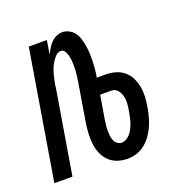

<svg xmlns="http://www.w3.org/2000/svg" viewBox="-107 -624 709 728"><g transform="rotate(-20 247.5 -260.0)"><path d="M288 8Q267 8 248 1.5Q229 -5 215 -18.5Q201 -32 193 -50.5Q185 -69 182.5 -89Q180 -109 181 -130Q182 -151 185 -172L208 -311Q210 -322 211.5 -332.5Q213 -343 214.5 -353.5Q216 -364 216.5 -374.5Q217 -385 217 -395Q217 -405 216 -415.5Q215 -426 212.5 -435.5Q210 -445 204.5 -454Q199 -463 189 -463Q177 -463 167.5 -453Q158 -443 151.5 -432Q145 -421 140.5 -409Q136 -397 133 -385Q130 -373 127.5 -361Q125 -349 124 -337L68 0H-5L81 -520H154L145 -465Q151 -476 157.5 -487Q164 -498 173 -507.5Q182 -517 194 -522.5Q206 -528 218 -528Q233 -528 246.5 -520.5Q260 -513 268 -501Q276 -489 280 -474.5Q284 -460 286.5 -445Q289 -430 289.5 -414.5Q290 -399 289.5 -383.5Q289 -368 287.5 -352.5Q286 -337 283 -321H318Q339 -321 358 -315.5Q377 -310 392 -297.5Q407 -285 415.5 -267.5Q424 -250 427.5 -230.5Q431 -211 430 -190.5Q429 -170 425 -149V-148Q422 -130 417 -112Q412 -94 404.5 -77Q397 -60 385.5 -44Q374 -28 358.5 -15.5Q343 -3 324.5 2.5Q306 8 288 8ZM288 -57Q298 -57 308 -63Q318 -69 325 -78Q332 -87 336.5 -97Q341 -107 344.5 -117.5Q348 -128 350 -138Q352 -148 354 -159Q357 -174 358 -189.5Q359 -205 355.5 -219.5Q352 -234 342.5 -245Q333 -256 318 -256H273L257 -161Q256 -151 254.5 -140.5Q253 -130 253 -119.5Q253 -109 254 -99Q255 -89 258.5 -79.5Q262 -70 270 -63.5Q278 -57 288 -57Z"/></g></svg>

Font: Iosevka Term Curly
Style: Italic
Weight: 400
Italic angle: -9°
Designer: Belleve Invis
Foundry: Belleve Invis
Version: Version 32.3.0